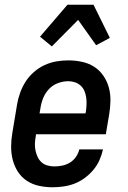

<svg xmlns="http://www.w3.org/2000/svg" viewBox="-20 -783 540 811"><path d="M202 8Q173 8 145 2Q117 -4 94 -19Q71 -34 56 -57Q41 -80 34 -107Q27 -134 27 -163Q27 -192 32 -221L52 -341Q56 -366 65 -391Q74 -416 88 -438Q102 -460 123 -478.5Q144 -497 168 -508Q192 -519 217.5 -523.5Q243 -528 268 -528Q297 -528 325.5 -522Q354 -516 377 -501.5Q400 -487 416 -464Q432 -441 439.5 -414Q447 -387 446.5 -357.5Q446 -328 441 -299L427 -216H132L131 -207Q128 -192 127.5 -176.5Q127 -161 130 -147Q133 -133 139 -120Q145 -107 155.5 -97.5Q166 -88 180.5 -84Q195 -80 210 -80Q226 -80 243 -83.5Q260 -87 275 -96Q290 -105 300.5 -120Q311 -135 315 -152H415Q410 -129 400 -106.5Q390 -84 374 -65Q358 -46 337.5 -31Q317 -16 295 -7.5Q273 1 249 4.5Q225 8 202 8ZM147 -304H341L343 -313Q345 -328 345.5 -343Q346 -358 344 -372Q342 -386 336.5 -399Q331 -412 320.5 -421.5Q310 -431 296.5 -435.5Q283 -440 268 -440Q247 -440 225 -432Q203 -424 187 -407Q171 -390 162.5 -369Q154 -348 151 -327ZM199 -587 149 -628 265 -763H375L444 -623L386 -592L310 -699Z"/></svg>

Font: Iosevka Semibold Oblique
Style: Regular
Weight: 600
Italic angle: -9°
Monospace: yes
Designer: Belleve Invis
Foundry: Belleve Invis
Version: Version 32.5.0; ttfautohint (v1.8.4)